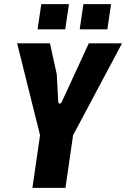

<svg xmlns="http://www.w3.org/2000/svg" viewBox="-20 -910 611 930"><path d="M137 0 174 -255 63 -700H222L255 -550L262 -418Q263 -408 269 -408Q275 -408 280 -418L410 -700H571L334 -255L297 0ZM366 -768 384 -890H518L500 -768ZM162 -768 180 -890H314L296 -768Z"/></svg>

Font: Finlandica
Style: Italic
Weight: 400
Italic angle: -8°
Designer: Niklas Ekholm, Juho Hiilivirta, Jaakko Suomalainen
Foundry: Helsinki Type Studio
Version: Version 1.064